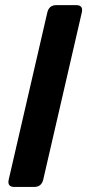

<svg xmlns="http://www.w3.org/2000/svg" viewBox="-20 -741 345 761"><path d="M37.1 0Q7.8 0 14.6 -29.3L167.5 -691.4Q174.3 -720.7 203.6 -720.7H281.7Q311 -720.7 304.2 -691.4L151.4 -29.3Q144.5 0 115.2 0Z"/></svg>

Font: Istok
Style: Bold Italic
Weight: 700
Italic angle: -13°
Designer: Andrey V. Panov
Foundry: Andrey V. Panov
Version: Version 1.0.3